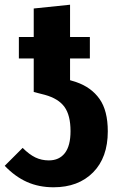

<svg xmlns="http://www.w3.org/2000/svg" viewBox="-20 -778 506 814"><path d="M437 -221Q437 -110 374.5 -47Q312 16 207 16Q145 16 94.5 -6.5Q44 -29 0 -75L76 -151Q104 -123 130 -110.5Q156 -98 187 -98Q231 -98 255 -129Q279 -160 279 -222Q279 -289 253.5 -324.5Q228 -360 170 -376L123 -388V-530H60V-621H123V-742L277 -758V-621H361V-530H277V-438L303 -430Q367 -408 402 -358.5Q437 -309 437 -221Z"/></svg>

Font: Fira Sans Condensed
Style: Bold
Weight: 700
Width: 3
Designer: bBox Type GmbH & Carrois Corporate GbR & Edenspiekermann AG
Foundry: bBox Type GmbH & Carrois Corporate GbR & Edenspiekermann AG
Version: Version 4.301